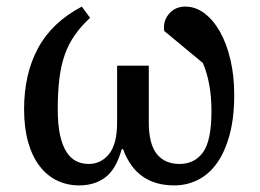

<svg xmlns="http://www.w3.org/2000/svg" viewBox="-20 -550 787 582"><path d="M220 12Q184 12 153.5 -2.5Q123 -17 100.5 -46Q78 -75 65.5 -118.5Q53 -162 53 -219Q53 -325 95 -403.5Q137 -482 228 -530L253 -496Q226 -471 207 -444Q188 -417 176.5 -384.5Q165 -352 160 -311.5Q155 -271 155 -219Q155 -172 162 -140.5Q169 -109 181.5 -89.5Q194 -70 211 -61.5Q228 -53 249 -53Q286 -53 310.5 -83Q335 -113 335 -180V-351H431V-180Q431 -113 455.5 -83Q480 -53 524 -53Q570 -53 595.5 -88.5Q621 -124 621 -213Q621 -298 595 -359L478 -456Q477 -460 477 -467Q477 -492 495 -511Q513 -530 542 -530Q573 -530 600 -509.5Q627 -489 647 -453.5Q667 -418 678.5 -369Q690 -320 690 -263Q690 -193 676 -141.5Q662 -90 638 -56Q614 -22 580.5 -5Q547 12 508 12Q393 12 353 -98H349Q332 -37 299.5 -12.5Q267 12 220 12Z"/></svg>

Font: IBM Plex Serif Text
Style: Regular
Weight: 450
Designer: Mike Abbink, Paul van der Laan, Pieter van Rosmalen
Foundry: Bold Monday
Version: Version 3.001